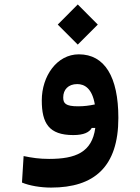

<svg xmlns="http://www.w3.org/2000/svg" viewBox="-20 -598 626 857"><path d="M208 239.3C400.4 239.3 508.3 147 508.3 -71.8C508.3 -254.9 447.3 -355.5 332 -355.5C233.9 -355.5 166.5 -258.3 166.5 -149.9C166.5 -47.9 198.2 4.9 307.1 4.9C354 4.9 378.4 -7.3 389.6 -26.9H405.3C390.6 82 317.4 111.3 199.2 111.3C155.3 111.3 123.5 106.4 85.4 98.6L78.1 216.8C111.8 231 161.6 239.3 208 239.3ZM327.1 -398.9 416.5 -488.3 327.1 -578.1 237.8 -488.3ZM403.3 -131.8C377.9 -126.5 355.5 -123.5 328.6 -123.5C272.5 -123.5 262.2 -136.7 262.2 -163.1C262.2 -197.8 284.7 -222.7 324.7 -222.7C357.4 -222.7 391.1 -203.6 403.3 -131.8Z"/></svg>

Font: Cascadia Mono NF
Style: Bold
Weight: 700
Monospace: yes
Designer: Aaron Bell
Foundry: Saja Typeworks
Version: Version 2404.023